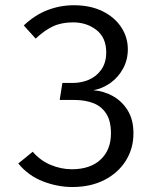

<svg xmlns="http://www.w3.org/2000/svg" viewBox="-20 -720 640 751"><path d="M268.5 -699.5Q333.5 -699.5 380.8 -676.2Q428 -653 454 -613.8Q480 -574.5 480 -527.5Q480 -486 461.5 -452Q443 -418 412.5 -396Q382 -374 345.5 -367Q386 -364 421.5 -344.2Q457 -324.5 479.5 -288.2Q502 -252 502 -198.5Q502 -139 472 -91.2Q442 -43.5 388.2 -16Q334.5 11.5 263 11.5Q205.5 11.5 148.2 -10.5Q91 -32.5 51.5 -80.5L108 -126.5Q137.5 -92 178.2 -75Q219 -58 261 -58Q333 -58 373.5 -95.8Q414 -133.5 414 -198.5Q414 -247.5 395.2 -276Q376.5 -304.5 344.5 -316.8Q312.5 -329 271.5 -329H213.5L224 -395.5H264.5Q298 -395.5 327.8 -408.2Q357.5 -421 376.5 -448Q395.5 -475 395.5 -515.5Q395.5 -572.5 357.5 -602.5Q319.5 -632.5 265.5 -632.5Q220.5 -632.5 187 -616.8Q153.5 -601 119.5 -569L73 -620.5Q117 -662 166.5 -680.8Q216 -699.5 268.5 -699.5Z"/></svg>

Font: Fira Code Light
Style: Regular
Weight: 400
Monospace: yes
Version: Version 5.002